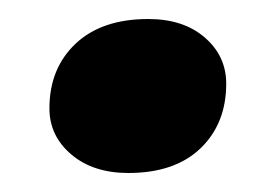

<svg xmlns="http://www.w3.org/2000/svg" viewBox="-20 -388 281 202"><path d="M115 -206Q78 -206 55 -225.5Q32 -245 32 -274Q32 -316 59.5 -342Q87 -368 136 -368Q173 -368 195.5 -348.5Q218 -329 218 -300Q218 -258 191 -232Q164 -206 115 -206Z"/></svg>

Font: Creato Display ExtraBold
Style: Italic
Weight: 800
Italic angle: -10°
Version: Version 1.000